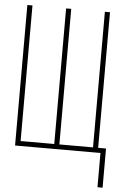

<svg xmlns="http://www.w3.org/2000/svg" viewBox="-59 -756 619 972"><g transform="rotate(5 250.0 -270.0)"><path d="M500 174V-25H460V-714H434V-25H263V-714H237V-25H66V-714H40V0H474V174Z"/></g></svg>

Font: Noto Sans Mono UI Condensed Thin
Style: Regular
Weight: 250
Width: 3
Designer: Monotype Design team
Foundry: Monotype Imaging Inc.
Version: 1.000